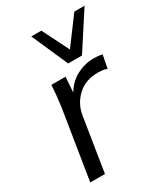

<svg xmlns="http://www.w3.org/2000/svg" viewBox="-186 -840 812 927"><g transform="rotate(-30 220.0 -376.5)"><path d="M37 0 98 -381Q107 -443 110 -502H189L183 -417Q212 -465 257 -488Q302 -511 351 -511Q377 -511 398 -506L384 -433Q372 -438 359.5 -439.5Q347 -441 331 -441Q263 -441 219 -399Q175 -357 166 -296L119 0ZM232 -551 143 -753H199L273 -605L383 -753H440L309 -551Z"/></g></svg>

Font: Mulish
Style: Italic
Weight: 400
Italic angle: -9°
Designer: Vernon Adams
Foundry: Vernon Adams
Version: Version 3.603; ttfautohint (v1.8.3)